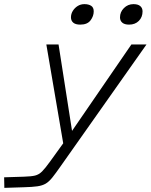

<svg xmlns="http://www.w3.org/2000/svg" viewBox="-97 -675 731 928"><path d="M127 -460H186L253 -31L237 38H212ZM195 130Q172 163 156 183Q140 203 124 212.5Q108 222 83.5 225.5Q59 229 19 230L-76 233L-77 182L18 179Q54 178 72.5 173.5Q91 169 106.5 153.5Q122 138 147 103L240 -26L538 -460H611ZM291 -556Q268 -556 257 -565.5Q246 -575 246 -591Q246 -608 255 -622.5Q264 -637 278.5 -646Q293 -655 311 -655Q331 -655 343.5 -647Q356 -639 356 -620Q356 -597 340.5 -576.5Q325 -556 291 -556ZM527 -556Q505 -556 494 -565.5Q483 -575 483 -591Q483 -617 502 -636Q521 -655 548 -655Q570 -655 581 -645.5Q592 -636 592 -620Q592 -592 574 -574Q556 -556 527 -556Z"/></svg>

Font: Intel One Mono Light
Style: Italic
Weight: 300
Italic angle: -16°
Monospace: yes
Designer: Fred Shallcrass
Foundry: Frere-Jones Type LLC
Version: Version 1.004